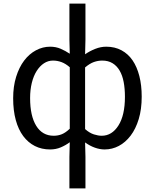

<svg xmlns="http://www.w3.org/2000/svg" viewBox="-20 -816 860 1065"><path d="M365 54 367 -27Q344 -10 317 1.5Q290 13 258 13Q211 13 173.5 -6Q136 -25 109 -61Q82 -97 67.5 -150Q53 -203 53 -271Q53 -337 69.5 -390Q86 -443 114 -480Q142 -517 179.5 -537Q217 -557 258 -557Q290 -557 316.5 -545.5Q343 -534 367 -518L365 -597V-796H454V-597L452 -515Q478 -533 508.5 -545Q539 -557 569 -557Q617 -557 654 -537Q691 -517 715.5 -481Q740 -445 753 -394Q766 -343 766 -280Q766 -210 749.5 -155.5Q733 -101 704.5 -63.5Q676 -26 639 -6.5Q602 13 560 13Q534 13 506 3Q478 -7 452 -26L454 54V229H365ZM278 -63Q302 -63 323 -71.5Q344 -80 367 -102V-443Q344 -463 321 -471.5Q298 -480 274 -480Q247 -480 224 -465Q201 -450 183.5 -422.5Q166 -395 156.5 -356.5Q147 -318 147 -272Q147 -173 181 -118Q215 -63 278 -63ZM544 -63Q601 -63 637 -120Q673 -177 673 -279Q673 -324 666 -361Q659 -398 643.5 -424.5Q628 -451 604 -465.5Q580 -480 547 -480Q524 -480 501 -472Q478 -464 452 -442V-100Q477 -78 501 -70.5Q525 -63 544 -63Z"/></svg>

Font: SpoqaHanSansJP-Regular
Style: Regular
Weight: 400
Designer: [Source Han Sans]
Ryoko NISHIZUKA  (kana & ideographs); Paul D. Hunt (Latin, Greek & Cyrillic); Wenlong ZHANG  (bopomofo
Foundry: Spoqa (http://bi.spoqa.com)
Version: Version 1.002.20150607